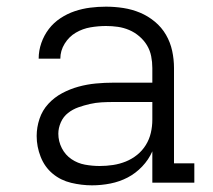

<svg xmlns="http://www.w3.org/2000/svg" viewBox="-20 -548 640 576"><path d="M256 8Q225 8 193.5 0.5Q162 -7 138 -27Q114 -47 102 -77.5Q90 -108 90 -140Q90 -166 98.5 -191.5Q107 -217 125 -236.5Q143 -256 166.5 -268.5Q190 -281 215.5 -288Q241 -295 267.5 -297.5Q294 -300 320 -300H437V-344Q437 -362 433.5 -379.5Q430 -397 421 -412Q412 -427 398 -439Q384 -451 367.5 -458Q351 -465 333.5 -467.5Q316 -470 298 -470Q275 -470 251.5 -466Q228 -462 207.5 -450Q187 -438 174 -417Q161 -396 161 -372H96Q96 -396 104 -419Q112 -442 126.5 -461Q141 -480 161.5 -493.5Q182 -507 204.5 -514.5Q227 -522 250.5 -525Q274 -528 298 -528Q324 -528 350 -524Q376 -520 400 -510Q424 -500 444.5 -483Q465 -466 478 -443.5Q491 -421 496.5 -395.5Q502 -370 502 -344V-58H563V0H437V-94Q426 -69 406.5 -48.5Q387 -28 363 -15.5Q339 -3 311.5 2.5Q284 8 256 8ZM279 -50Q299 -50 319 -53Q339 -56 357.5 -63.5Q376 -71 391.5 -83.5Q407 -96 417.5 -113Q428 -130 432.5 -149.5Q437 -169 437 -189V-242H320Q302 -242 284.5 -241Q267 -240 249.5 -236Q232 -232 215 -226Q198 -220 184 -209Q170 -198 162.5 -181Q155 -164 155 -147Q155 -124 165.5 -103.5Q176 -83 194.5 -70.5Q213 -58 235 -54Q257 -50 279 -50Z"/></svg>

Font: Iosevka Etoile Light
Style: Regular
Weight: 300
Designer: Belleve Invis
Foundry: Belleve Invis
Version: Version 25.0.1; ttfautohint (v1.8.4)